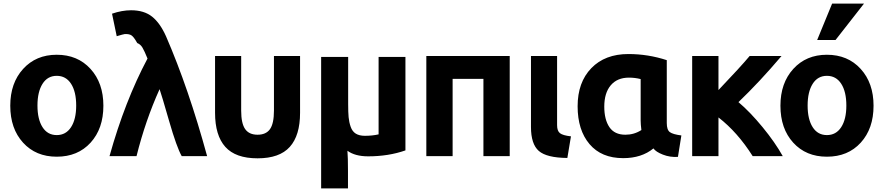

<svg xmlns="http://www.w3.org/2000/svg" viewBox="-20 -850 4912 1066"><path d="M554 -263Q554 -136 483 -58Q412 20 295 20Q179 20 108 -58Q37 -136 37 -263Q37 -389 108.5 -467.5Q180 -546 295 -546Q411 -546 482.5 -467.5Q554 -389 554 -263ZM403 -264Q403 -341 374.5 -385Q346 -429 295 -429Q244 -429 216 -384.5Q188 -340 188 -264Q188 -188 216 -144Q244 -100 295 -100Q346 -100 374.5 -144Q403 -188 403 -264Z M866 -355Q787 -180 738 17H588Q673 -288 799 -525Q782 -567 771 -585.5Q760 -604 742 -611Q724 -643 711.5 -652.5Q699 -662 673 -661Q665 -660 628 -649L602 -774Q657 -793 708 -793Q780 -793 824.5 -757.5Q869 -722 902 -648Q1027 -360 1130 17H989Q961 -32 919 -178Q877 -324 866 -355Z M1174 -224V-539H1319V-236Q1319 -165 1341 -133.5Q1363 -102 1410 -102Q1457 -102 1479 -133Q1501 -164 1501 -236V-539H1646V-224Q1646 -98 1589 -34.5Q1532 29 1410 29Q1288 29 1231 -34.5Q1174 -98 1174 -224Z M2024 18Q1951 18 1909 -13Q1912 24 1912 99V196H1763V-534H1913V-272Q1913 -227 1915.5 -199.5Q1918 -172 1927 -146Q1936 -120 1955.5 -108Q1975 -96 2006 -96Q2047 -96 2082 -104V-534H2231V-15Q2137 18 2024 18Z M2810 -539V17H2664V-412H2493V17H2347V-539Z M3150 -93 3130 27Q3015 26 2971.5 -12Q2928 -50 2928 -145V-173V-539H3073V-155Q3073 -123 3089 -110.5Q3105 -98 3150 -93Z M3608 -26Q3542 28 3440 28Q3319 28 3253 -50Q3187 -128 3187 -260Q3187 -393 3263 -471.5Q3339 -550 3469 -550Q3578 -550 3682 -516V-167Q3682 -129 3699 -116.5Q3716 -104 3763 -98L3744 21Q3700 24 3660.5 8.5Q3621 -7 3608 -26ZM3537 -181V-411Q3505 -419 3472 -419Q3407 -419 3371 -376.5Q3335 -334 3335 -258Q3335 -186 3363.5 -144Q3392 -102 3452 -102Q3501 -102 3541 -128Q3537 -160 3537 -181Z M3969 17H3823V-539H3969V-350Q4092 -479 4142 -539H4319Q4197 -395 4080 -283Q4144 -229 4213.5 -144.5Q4283 -60 4326 17H4159Q4075 -116 3969 -198Z M4830 -263Q4830 -136 4759 -58Q4688 20 4571 20Q4455 20 4384 -58Q4313 -136 4313 -263Q4313 -389 4384.5 -467.5Q4456 -546 4571 -546Q4687 -546 4758.5 -467.5Q4830 -389 4830 -263ZM4679 -264Q4679 -341 4650.5 -385Q4622 -429 4571 -429Q4520 -429 4492 -384.5Q4464 -340 4464 -264Q4464 -188 4492 -144Q4520 -100 4571 -100Q4622 -100 4650.5 -144Q4679 -188 4679 -264ZM4619 -628H4517L4600 -830H4777Z"/></svg>

Font: Repo
Style: Bold
Weight: 700
Designer: Stefan Peev
Foundry: Context Ltd
Version: Version 001.000